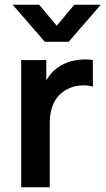

<svg xmlns="http://www.w3.org/2000/svg" viewBox="-20 -795 448 815"><path d="M33.7 -775H146.2L220.8 -685.8L295.5 -775H408L271.3 -617.5H170.3ZM70 0V-540H176.5V-408.5L163.5 -425.5Q173.7 -452.5 190.4 -474.8Q207.2 -497.2 230.5 -511.7Q250.4 -525.2 274.6 -532.8Q298.8 -540.2 324.3 -542Q349.8 -543.8 374.2 -540V-427.5Q349.8 -434.6 318.8 -431.9Q287.8 -429.2 262.3 -414.7Q237.6 -401.1 221.9 -380.1Q206.2 -359.2 198.7 -332.4Q191.2 -305.7 191.2 -274.3V0Z"/></svg>

Font: Manrope ExtraLight
Style: Regular
Weight: 200
Designer: Mikhail Sharanda
Foundry: Mikhail Sharanda
Version: Version 4.505